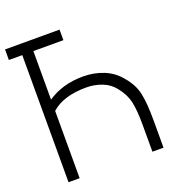

<svg xmlns="http://www.w3.org/2000/svg" viewBox="-134 -867 932 983"><g transform="rotate(-20 332.0 -375.0)"><path d="M590.5 -151V0H530V-145Q530 -225 520 -271Q510 -317 476 -359.5Q450 -393.5 409.2 -409.2Q368.5 -425 323 -425Q198.5 -425 133.5 -366.5V0H73V-692.5H0V-750H297V-692.5H133.5V-428Q214.5 -483.5 327 -483.5Q387.5 -483.5 439 -462.5Q490.5 -441.5 525 -399Q567.5 -350.5 579 -296Q590.5 -241.5 590.5 -151Z"/></g></svg>

Font: Russisch Sans Light
Style: Regular
Weight: 300
Designer: Michael Sharanda (font) & Cristiano Sobral (main changes)
Foundry: Michael Sharanda
Version: Version 2.00;September 8, 2020;FontCreator 13.0.0.2681 64-bi